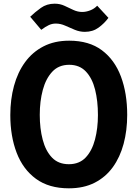

<svg xmlns="http://www.w3.org/2000/svg" viewBox="-20 -1006 749 1043"><path d="M354 17Q246 17 175.5 -34.5Q105 -86 70.5 -176Q36 -266 36 -381Q36 -466 56 -539.5Q76 -613 116 -668Q156 -723 216 -754Q276 -785 356 -785Q464 -785 533.5 -733Q603 -681 637 -590Q671 -499 671 -382Q671 -297 651.5 -224.5Q632 -152 593 -98Q554 -44 494.5 -13.5Q435 17 354 17ZM354 -114Q411 -114 445.5 -150.5Q480 -187 496 -248Q512 -309 512 -381Q512 -458 496.5 -519.5Q481 -581 446.5 -617.5Q412 -654 356 -654Q299 -654 264 -616.5Q229 -579 212.5 -517.5Q196 -456 196 -382Q196 -308 212 -247Q228 -186 262.5 -150Q297 -114 354 -114ZM508 -975 569 -909Q547 -879 515.5 -856Q484 -833 441 -833Q413 -833 386.5 -844Q360 -855 334.5 -866.5Q309 -878 283 -878Q263 -878 245 -869.5Q227 -861 204 -844L144 -915Q170 -940 202 -963Q234 -986 277 -986Q306 -986 330.5 -974.5Q355 -963 378.5 -952Q402 -941 427 -941Q447 -941 469.5 -949.5Q492 -958 508 -975Z"/></svg>

Font: Yaldevi ExtraLight
Style: Regular
Weight: 200
Designer: Sol Matas, Rajitha Manaperi, Kosala Senevirathne
Foundry: Mooniak
Version: Version 1.100